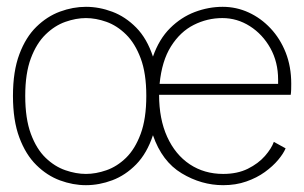

<svg xmlns="http://www.w3.org/2000/svg" viewBox="-20 -532 890 563"><path d="M232 11Q194 11 156 -3Q118 -17 86.8 -47.8Q55.5 -78.5 36.8 -128.5Q18 -178.5 18 -251Q18 -323 36.8 -373Q55.5 -423 86.8 -453.5Q118 -484 156 -498Q194 -512 232 -512Q271 -512 309.5 -497.5Q348 -483 379.5 -451Q411 -419 428.5 -366Q446.5 -417.5 478.8 -449.5Q511 -481.5 551.2 -496.8Q591.5 -512 633 -512Q673 -512 709 -495.5Q745 -479 773.2 -449Q801.5 -419 817.8 -377.8Q834 -336.5 834 -286.5Q834 -280 833.8 -270.2Q833.5 -260.5 832.5 -254H446.5Q446.5 -183 470.2 -130.8Q494 -78.5 536.5 -50.2Q579 -22 634.5 -22Q676 -22 706.8 -37.2Q737.5 -52.5 756.8 -74.5Q776 -96.5 783 -116L817.5 -97Q811 -81.5 795.5 -63Q780 -44.5 756.5 -27.5Q733 -10.5 702.2 0.2Q671.5 11 634.5 11Q570.5 11 512.8 -23.8Q455 -58.5 428.5 -135.5Q411 -82.5 379.5 -50.2Q348 -18 309.5 -3.5Q271 11 232 11ZM232 -22Q261 -22 292 -32.8Q323 -43.5 349.5 -69.2Q376 -95 392.5 -139.5Q409 -184 409 -251Q409 -317 392.5 -361Q376 -405 349.5 -431Q323 -457 292 -468Q261 -479 232 -479Q203 -479 171.8 -468Q140.5 -457 113.8 -431Q87 -405 70.5 -361Q54 -317 54 -251Q54 -184 70.5 -139.5Q87 -95 113.8 -69.2Q140.5 -43.5 171.8 -32.8Q203 -22 232 -22ZM448 -286H795.5V-298.5Q795.5 -350 772.8 -390.8Q750 -431.5 712.8 -455.2Q675.5 -479 632 -479Q588 -479 548.2 -459Q508.5 -439 481.5 -396.2Q454.5 -353.5 448 -286Z"/></svg>

Font: Trispace Thin
Style: Regular
Weight: 100
Designer: Tyler Finck
Foundry: Etcetera Type Company
Version: Version 1.210